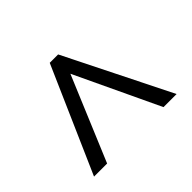

<svg xmlns="http://www.w3.org/2000/svg" viewBox="-118 -766 809 809"><g transform="rotate(45 286.0 -362.0)"><path d="M521 -116 50 -323V-373L521 -608V-530L144 -352L521 -194Z"/></g></svg>

Font: Noto Sans Mongolian
Style: Regular
Weight: 400
Designer: Monotype Design Team
Foundry: Monotype Imaging Inc.
Version: Version 3.001; ttfautohint (v1.8.4.7-5d5b)